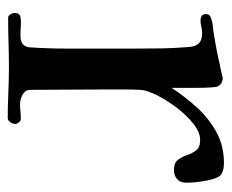

<svg xmlns="http://www.w3.org/2000/svg" viewBox="-70 -514 585 484"><g transform="rotate(90 222.0 -271.5)"><path d="M440 -448Q440 -434 431 -426Q422 -418 408 -418Q390 -418 382.5 -428Q375 -438 370.5 -451Q366 -464 358.5 -474Q351 -484 332 -484Q313 -484 291.5 -467Q270 -450 251 -425Q232 -400 219.5 -375Q207 -350 206 -334Q205 -313 205 -291.5Q205 -270 205 -249Q205 -201 205.5 -152.5Q206 -104 206 -56Q206 -43 218 -36.5Q230 -30 241 -30Q251 -30 260 -31Q269 -32 279 -32Q284 -32 288 -27Q292 -22 292 -18Q292 -12 287.5 -5.5Q283 1 277 1Q245 1 213 -0.5Q181 -2 149 -2Q118 -2 87 -1Q56 0 24 0Q19 0 15.5 -6Q12 -12 12 -16Q12 -29 22 -31Q33 -33 46 -32Q59 -31 70 -31Q98 -31 99 -57Q102 -103 102 -149Q102 -195 102 -241V-315Q102 -350 101.5 -385Q101 -420 98 -455Q97 -472 89 -480.5Q81 -489 63 -489Q55 -489 47 -487Q39 -485 31 -485Q15 -485 15 -499Q15 -508 24 -511Q34 -515 45.5 -516Q57 -517 67 -519Q107 -525 144 -534Q147 -534 161 -537.5Q175 -541 176 -541Q190 -541 197 -529Q199 -526 200 -510Q201 -494 201 -473.5Q201 -453 201 -435.5Q201 -418 201 -412Q223 -446 250.5 -476Q278 -506 312.5 -525Q347 -544 390 -544Q418 -544 425.5 -529.5Q433 -515 436 -492Q438 -482 439 -470.5Q440 -459 440 -448Z"/></g></svg>

Font: Kaisei Tokumin Medium
Style: Regular
Weight: 500
Designer: Font-Kai,
Foundry: KAZUO KANAI
Version: Version 5.003